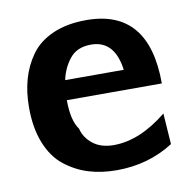

<svg xmlns="http://www.w3.org/2000/svg" viewBox="-63 -550 627 623"><g transform="rotate(-10 251.0 -238.5)"><path d="M28 -240Q28 -290 40 -332.5Q52 -375 77.5 -410.5Q103 -446 149.5 -466.5Q196 -487 260 -487Q466 -487 466 -242H153Q153 -175 176 -144Q183 -114 209.5 -93Q236 -72 278 -72Q364 -72 454 -145L461 -43Q378 10 274 10Q223 10 181 -3Q139 -16 103.5 -44Q68 -72 48 -122Q28 -172 28 -240ZM159 -307H352Q339 -406 261 -406Q215 -406 191 -376Q167 -346 159 -307Z"/></g></svg>

Font: Coval
Style: ExtraBold
Weight: 800
Foundry: Context Ltd
Version: Version 001.000